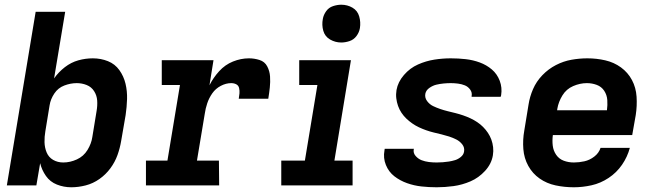

<svg xmlns="http://www.w3.org/2000/svg" viewBox="-20 -785 2776 813"><path d="M282 8Q312 8 343 0Q374 -8 401 -27Q428 -46 447.5 -72.5Q467 -99 477.5 -128.5Q488 -158 493 -188L512 -298Q517 -332 518 -365.5Q519 -399 511.5 -430.5Q504 -462 485.5 -488Q467 -514 437 -526Q407 -538 373 -538Q342 -538 311.5 -529.5Q281 -521 254.5 -500.5Q228 -480 209 -453L256 -735H131L9 0H134L150 -94Q157 -65 174.5 -40Q192 -15 221 -3.5Q250 8 282 8ZM248 -97Q224 -97 205 -108Q186 -119 177.5 -139.5Q169 -160 168.5 -183Q168 -206 172 -229L190 -339Q194 -365 210 -389Q226 -413 252.5 -423Q279 -433 305 -433Q327 -433 347 -425Q367 -417 378.5 -399Q390 -381 391.5 -359.5Q393 -338 389 -315L371 -205Q367 -177 350.5 -150Q334 -123 305.5 -110Q277 -97 248 -97Z M598 0H908L907 -105H814L847 -303Q850 -325 857.5 -347.5Q865 -370 879 -390Q893 -410 915 -421.5Q937 -433 959 -433Q971 -433 980.5 -428Q990 -423 992.5 -412Q995 -401 994 -389.5Q993 -378 991 -367H1116Q1120 -391 1122.5 -414.5Q1125 -438 1123.5 -461Q1122 -484 1111.5 -504Q1101 -524 1079 -531Q1057 -538 1034 -538Q1000 -538 966.5 -524.5Q933 -511 908 -483.5Q883 -456 867 -424L884 -530H665V-425H742L689 -105H598Z M1171 0H1473V-105H1396L1466 -530H1247V-425H1324L1271 -105H1171ZM1425 -605Q1442 -605 1460 -611Q1478 -617 1489.5 -632.5Q1501 -648 1504 -666Q1508 -691 1501 -715.5Q1494 -740 1472.5 -752.5Q1451 -765 1425 -765Q1408 -765 1390 -759Q1372 -753 1361 -737.5Q1350 -722 1347 -705Q1342 -679 1349 -654.5Q1356 -630 1378 -617.5Q1400 -605 1425 -605Z M1829 8Q1864 8 1900.5 3Q1937 -2 1972 -17Q2007 -32 2034 -61.5Q2061 -91 2067 -127Q2070 -145 2068 -162Q2066 -179 2060.5 -194Q2055 -209 2046 -222.5Q2037 -236 2025.5 -247.5Q2014 -259 2000.5 -268Q1987 -277 1972 -284Q1957 -291 1941 -296.5Q1925 -302 1909 -306Q1893 -310 1876.5 -314Q1860 -318 1844 -323.5Q1828 -329 1813.5 -336Q1799 -343 1788.5 -357Q1778 -371 1781 -388Q1784 -403 1798.5 -413Q1813 -423 1828 -426.5Q1843 -430 1858.5 -431.5Q1874 -433 1889 -433Q1904 -433 1919.5 -431Q1935 -429 1948.5 -423.5Q1962 -418 1971 -405.5Q1980 -393 1977 -378V-375H2100Q2101 -379 2102 -382Q2107 -414 2096 -443Q2085 -472 2062.5 -491Q2040 -510 2011.5 -520.5Q1983 -531 1952 -534.5Q1921 -538 1889 -538Q1854 -538 1819 -532.5Q1784 -527 1750 -512Q1716 -497 1690.5 -467.5Q1665 -438 1659 -404Q1656 -386 1658 -369Q1660 -352 1665.5 -336.5Q1671 -321 1680 -307.5Q1689 -294 1700.5 -283Q1712 -272 1725.5 -262.5Q1739 -253 1754 -246Q1769 -239 1784.5 -233.5Q1800 -228 1816.5 -224Q1833 -220 1849.5 -216Q1866 -212 1881.5 -207Q1897 -202 1912 -194.5Q1927 -187 1937.5 -173.5Q1948 -160 1945 -143Q1943 -130 1931.5 -120.5Q1920 -111 1907 -107Q1894 -103 1881 -101Q1868 -99 1855 -98Q1842 -97 1829 -97Q1812 -97 1796 -99Q1780 -101 1765.5 -106.5Q1751 -112 1740 -124.5Q1729 -137 1732 -153Q1732 -154 1733 -155H1609Q1608 -152 1608 -148Q1602 -116 1614 -86.5Q1626 -57 1650 -38.5Q1674 -20 1703.5 -9.5Q1733 1 1764.5 4.5Q1796 8 1829 8Z M2410 8Q2447 8 2485 -0.5Q2523 -9 2557 -31.5Q2591 -54 2614 -87.5Q2637 -121 2647 -159H2523Q2516 -137 2496.5 -122Q2477 -107 2454.5 -102Q2432 -97 2410 -97Q2387 -97 2367 -104.5Q2347 -112 2335 -129.5Q2323 -147 2320.5 -168.5Q2318 -190 2321 -213H2657L2672 -298Q2678 -337 2675.5 -375.5Q2673 -414 2656 -446Q2639 -478 2609.5 -499.5Q2580 -521 2543 -529.5Q2506 -538 2467 -538Q2434 -538 2400 -532Q2366 -526 2334 -509.5Q2302 -493 2276.5 -466.5Q2251 -440 2237 -407.5Q2223 -375 2218 -342L2200 -232Q2193 -193 2196 -154Q2199 -115 2217 -82.5Q2235 -50 2265 -29Q2295 -8 2332.5 0Q2370 8 2410 8ZM2339 -318 2340 -325Q2345 -354 2361.5 -381Q2378 -408 2407 -420.5Q2436 -433 2465 -433Q2487 -433 2507 -425.5Q2527 -418 2538.5 -400.5Q2550 -383 2551.5 -361.5Q2553 -340 2550 -318Z"/></svg>

Font: Iosevka Sparkle Oblique
Style: Bold
Weight: 700
Italic angle: -9°
Designer: Belleve Invis
Foundry: Belleve Invis
Version: Version 4.5.0; ttfautohint (v1.8.3)